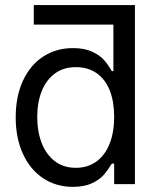

<svg xmlns="http://www.w3.org/2000/svg" viewBox="-20 -727 631 758"><path d="M441.4 -707V-629.9H113.3V-707ZM430.7 0V-81.1H421.9L418.9 -77.1Q405.3 -54.7 389.2 -36.1Q373 -17.6 342.8 -3.4Q312.5 10.7 267.6 10.7Q202.1 10.7 150.9 -22.9Q99.6 -56.6 70.8 -119.1Q42 -181.6 42 -263.7Q42 -346.7 70.8 -408.7Q99.6 -470.7 150.9 -503.9Q202.1 -537.1 268.6 -537.1Q313.5 -537.1 343.8 -522.9Q374 -508.8 390.1 -490.7Q406.2 -472.7 418.9 -450.2L421.9 -446.3H427.7V-707H512.7V0ZM279.3 -461.9Q230.5 -461.9 196.3 -436.5Q162.1 -411.1 144.5 -366.7Q127 -322.3 127 -265.6Q127 -208 144.5 -162.6Q162.1 -117.2 196.3 -90.8Q230.5 -64.5 279.3 -64.5Q327.1 -64.5 361.3 -89.8Q395.5 -115.2 413.1 -160.6Q430.7 -206.1 430.7 -265.6Q430.7 -325.2 413.6 -369.1Q396.5 -413.1 362.3 -437.5Q328.1 -461.9 279.3 -461.9Z"/></svg>

Font: Pretendard GOV Variable
Style: Regular
Weight: 400
Designer: Base glyphs from Inter by Rasmus Andersson; Hangul glyphs from Noto Sans CJK(Source Han Sans) by Jang Soo-young and Kang
Foundry: Kil Hyung-jin
Version: Version 1.307;Glyphs 3.2 (3192)